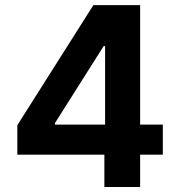

<svg xmlns="http://www.w3.org/2000/svg" viewBox="-20 -748 716 768"><path d="M49.3 -247.1 353.5 -727.5H454.6V-563.5H394.5L199.7 -255.4V-249.5H631.3V-129.4H49.3ZM397.5 -165 400.4 -217.8V-727.5H540.5V0H397.5Z"/></svg>

Font: Inter RS Variable
Style: Regular
Weight: 400
Designer: Rasmus Andersson (customised by Maria Ramos and Noel Pretorius)
Foundry: rsms
Version: Version 3.001;Glyphs 3.2.3 (3260)